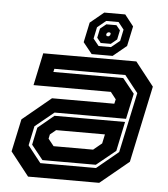

<svg xmlns="http://www.w3.org/2000/svg" viewBox="-53 -788 731 835"><g transform="rotate(5 313.0 -370.0)"><path d="M100.5 0 19.5 -103 50 -245.5 174.5 -348.5H446.5L451 -368L427 -398.5H89.5L119.5 -540H526L607 -437L536 -103L411 0ZM156.5 -77 106 -140 122 -215.5 192 -273.5H500L473 -145L389.5 -77ZM148.5 -63H391.5L486 -141L542 -403L483.5 -477H173.5L170.5 -463H475.5L527 -399L503 -287.5H191L109 -220.5L91 -136ZM199.5 -141.5H372L409 -172L417.5 -212H204.5L179 -191L175 -172ZM329.5 -555 290.5 -603.5 309 -690.5 368.5 -739.5H460L498.5 -690.5L480 -603.5L421 -555ZM356.5 -592.5H410.5L448 -623L458.5 -673L434 -704H380L342.5 -673L332 -623ZM364.5 -606.5 347.5 -628 356 -668.5 382 -689.5H426L443 -668.5L434.5 -628L408.5 -606.5ZM388.5 -638.5H397L402.5 -643.5L404.5 -651L401 -655.5H392.5L387 -651L385 -643.5Z"/></g></svg>

Font: Tourney Thin
Style: Bold Italic
Weight: 700
Italic angle: -12°
Version: Version 1.015